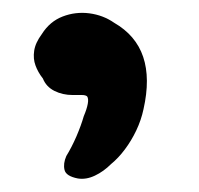

<svg xmlns="http://www.w3.org/2000/svg" viewBox="-20 -137 301 291"><path d="M98 133.5Q80 130 77.8 120.5Q75.5 111 80.5 99.5Q88.5 86.5 95.8 69.8Q103 53 107 39Q111.5 28.5 113 20.5Q114.5 12.5 112 9Q109.5 7 104.2 7Q99 7 90 7Q75 7 62.5 0.8Q50 -5.5 45 -18Q37.5 -27.5 33.8 -37.8Q30 -48 31.8 -60Q33.5 -72 43.5 -85.5Q55.5 -104.5 75 -112Q94.5 -119.5 115.5 -116.8Q136.5 -114 153 -102.5Q186 -83.5 197 -50.8Q208 -18 197.5 28.5Q194 45 186.5 60.8Q179 76.5 169.2 89.5Q159.5 102.5 148.5 111.5Q137 123 123.8 129.2Q110.5 135.5 98 133.5Z"/></svg>

Font: Gluten Thin Medium
Style: Regular
Weight: 500
Version: Version 1.300